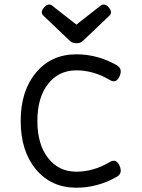

<svg xmlns="http://www.w3.org/2000/svg" viewBox="-20 -835 640 865"><path d="M73.2 -290Q73.2 -154.3 142.1 -71.8Q210.9 10.7 324.2 10.7Q419.9 10.7 506.3 -38.6Q534.2 -54.7 518.1 -89.4Q502.9 -121.6 475.6 -105.5Q401.9 -61.5 324.2 -61.5Q244.1 -61.5 196.3 -123.3Q148.4 -185.1 148.4 -290Q148.4 -395 196.3 -456.5Q244.1 -518.1 324.2 -518.1Q401.9 -518.1 475.6 -474.1Q502.9 -458 518.1 -490.2Q534.2 -524.9 506.3 -541Q419.9 -590.3 324.2 -590.3Q210.9 -590.3 142.1 -507.8Q73.2 -425.3 73.2 -290ZM352.5 -649.9 472.2 -763.7Q489.7 -779.8 468.8 -802.7Q450.7 -823.2 432.1 -808.6L324.2 -724.1L216.3 -808.6Q197.8 -823.2 179.7 -802.7Q158.7 -779.8 176.3 -763.7L295.9 -649.9Q306.6 -640.1 324.2 -640.1Q341.8 -640.1 352.5 -649.9Z"/></svg>

Font: Courier Prime Code
Style: Regular
Weight: 400
Designer: Alan Dague-Greene
Foundry: Quote-Unquote Apps
Version: Version 3.18